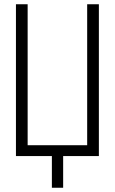

<svg xmlns="http://www.w3.org/2000/svg" viewBox="-20 -734 540 903"><path d="M55 0V-714H110V-51H390V-714H445V0H277V149H224V0Z"/></svg>

Font: Noto Sans Mono ExtraCondensed Light
Style: Regular
Weight: 300
Width: 2
Designer: Monotype Design Team
Foundry: Monotype Imaging Inc.
Version: Version 2.014; ttfautohint (v1.8.4.7-5d5b)